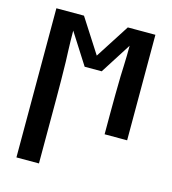

<svg xmlns="http://www.w3.org/2000/svg" viewBox="-109 -610 819 914"><g transform="rotate(15 300.0 -152.5)"><path d="M56 215V-520H192L300 -352L408 -520H544V0H433V-104Q433 -150 433.5 -195.5Q434 -241 435 -286L437 -338Q438 -363 438.5 -388Q439 -413 439 -438L342 -286H258L161 -438Q161 -413 161.5 -388Q162 -363 163 -338L165 -286Q166 -241 166.5 -195.5Q167 -150 167 -104V215Z"/></g></svg>

Font: Iosevka HT Extended
Style: Bold
Weight: 700
Width: 7
Monospace: yes
Designer: Belleve Invis
Foundry: Belleve Invis
Version: Version 32.3.0; ttfautohint (v1.8.4)